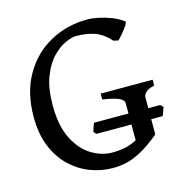

<svg xmlns="http://www.w3.org/2000/svg" viewBox="-98 -720 785 824"><g transform="rotate(-15 294.5 -307.5)"><path d="M566.4 -281.7Q538.6 -275.4 527.6 -264.2Q516.6 -252.9 516.6 -241.7V-80.1Q516.6 -80.1 503.2 -74Q489.7 -67.9 472.4 -60.5Q455.1 -53.2 441.9 -48.8Q428.7 -44.4 428.7 -47.9V-241.7Q428.7 -252.4 410.9 -262.5Q393.1 -272.5 335.4 -281.7V-307.6H566.4ZM517.6 -580.1Q522 -576.7 512.7 -562.3Q503.4 -547.9 490 -532Q476.6 -516.1 468.3 -508.3L447.3 -512.7Q415 -548.8 379.2 -561.3Q343.3 -573.7 296.9 -573.7Q278.8 -573.7 249.8 -561Q220.7 -548.3 191.7 -518.6Q162.6 -488.8 143.1 -438Q123.5 -387.2 123.5 -311Q123.5 -221.7 152.3 -163.8Q181.2 -106 226.3 -78.1Q271.5 -50.3 319.8 -50.3Q369.6 -50.3 405.5 -64.5Q441.4 -78.6 466.8 -102.5Q471.2 -100.6 482.4 -95.5Q493.7 -90.3 504.2 -85.2Q514.6 -80.1 516.6 -77.6Q468.3 -38.1 431.4 -18.3Q394.5 1.5 364.3 8.1Q334 14.6 304.2 14.6Q253.9 14.6 205.3 -3.7Q156.7 -22 117.4 -59.1Q78.1 -96.2 54.9 -152.6Q31.7 -209 31.7 -284.2Q31.7 -392.6 76.2 -470Q120.6 -547.4 195.6 -588.6Q270.5 -629.9 362.3 -629.9Q383.8 -629.9 412.1 -624Q440.4 -618.2 468.3 -607.2Q496.1 -596.2 517.6 -580.1ZM567.9 -145.5H273.4L262.7 -156.7Q264.6 -164.1 268.3 -175.3Q272 -186.5 275.4 -194.3H569.8L581.5 -182.6Z"/></g></svg>

Font: Gentium Book Plus
Style: Regular
Weight: 400
Designer: Victor Gaultney, Annie Olsen, Iska Routamaa, Becca Hirsbrunner
Foundry: SIL International
Version: Version 6.101